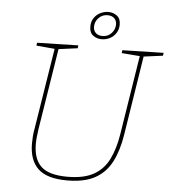

<svg xmlns="http://www.w3.org/2000/svg" viewBox="-59 -930 880 989"><g transform="rotate(5 381.5 -435.5)"><path d="M550 -687 763 -692 761 -677 654 -663 663 -671 597 -253Q584 -171 554 -113Q524 -55 469 -24.5Q414 6 324 6Q220 6 174 -38Q128 -82 128 -168Q128 -186 129.5 -205.5Q131 -225 135 -246L203 -671L209 -663L107 -672L109 -687L322 -692L320 -677L215 -663L223 -671L155 -244Q152 -223 150 -204Q148 -185 148 -168Q148 -89 188.5 -51Q229 -13 324 -13Q409 -13 460 -41.5Q511 -70 538 -124.5Q565 -179 577 -255L643 -671L649 -664L548 -672ZM438 -734Q414 -734 394.5 -748Q375 -762 375 -794Q375 -820 387.5 -838.5Q400 -857 420 -867Q440 -877 462 -877Q486 -877 505.5 -863Q525 -849 525 -817Q525 -792 512.5 -773Q500 -754 480.5 -744Q461 -734 438 -734ZM441 -751Q470 -751 488 -771Q506 -791 506 -816Q506 -836 493.5 -848Q481 -860 459 -860Q431 -860 412.5 -840.5Q394 -821 394 -795Q394 -775 406.5 -763Q419 -751 441 -751Z"/></g></svg>

Font: Bitter Thin Thin
Style: Italic
Weight: 250
Italic angle: -9°
Version: Version 2.002